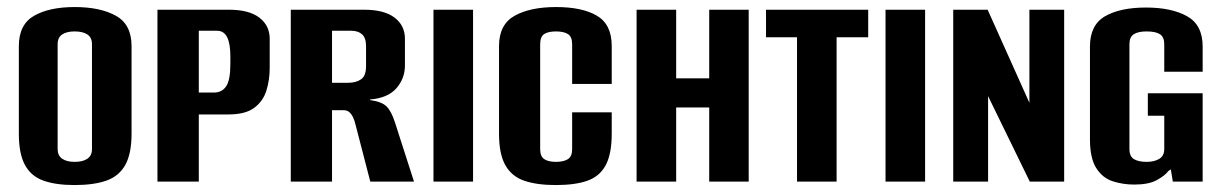

<svg xmlns="http://www.w3.org/2000/svg" viewBox="-20 -523 3516 553"><path d="M194.6 10Q140.7 10 105 -2.8Q69.4 -15.5 51.9 -47.8Q34.3 -80.2 34.3 -137.5V-390.3Q34.3 -452.5 78.2 -477.6Q122 -502.7 195.2 -502.7Q268.7 -502.7 313.8 -477.6Q358.9 -452.5 358.9 -390.3V-138.1Q358.9 -80.5 341 -48.2Q323.1 -15.9 286.8 -2.9Q250.5 10 194.6 10ZM194.9 -56.8Q218.8 -56.8 231.8 -65.9Q244.9 -75 244.9 -93.5V-395.8Q244.9 -414.9 231.7 -423.7Q218.5 -432.5 194.9 -432.5Q172 -432.5 159 -423.7Q146 -414.9 146 -395.8V-93.5Q146 -75 159 -65.9Q172 -56.8 194.9 -56.8Z M433.5 0V-495H639.5Q697.2 -495 727 -472.2Q756.8 -449.5 756.8 -411.3V-326.8Q756.8 -292.9 747.3 -262.2Q737.8 -231.5 712.3 -212.5Q686.8 -193.4 638.3 -193.4H552.6V0ZM552.6 -256.4H596.4Q619.1 -256.4 631.3 -274.3Q643.5 -292.2 643.5 -339V-360.3Q643.5 -397.3 634.2 -415.8Q624.9 -434.4 605.1 -434.4H552.6Z M817.5 0V-495H1029Q1086.7 -495 1116.5 -472.2Q1146.3 -449.5 1146.3 -411.3V-334.7Q1146.3 -296.9 1121.7 -268.8Q1097 -240.6 1045.7 -236.5V-234.8Q1079 -230.3 1093 -216.8Q1107 -203.2 1117.5 -170.7L1172.4 0H1046.5L1004.2 -163.2Q1001.2 -176.2 996.7 -185.5Q992.1 -194.9 985.8 -200.2Q979.5 -205.6 969.9 -205.6H936.3V0ZM936.3 -284.6H983.1Q1005.3 -284.6 1019.8 -294.5Q1034.3 -304.3 1034.3 -332.5V-390.2Q1034.3 -413.6 1023 -424Q1011.6 -434.4 991.9 -434.4H936.3Z M1228.5 0V-495H1342.5V0Z M1581 10Q1526.4 10 1490.1 -2.4Q1453.8 -14.8 1435.5 -47.2Q1417.3 -79.5 1417.3 -137.5V-390.3Q1417.3 -452.5 1462.2 -477.6Q1507.1 -502.7 1581.6 -502.7Q1657.2 -502.7 1699.5 -477.6Q1741.9 -452.5 1741.9 -390.3V-281.2H1627.9V-395.4Q1627.9 -417.3 1615.7 -424.9Q1603.6 -432.5 1581.3 -432.5Q1559 -432.5 1547.4 -424.9Q1535.8 -417.3 1535.8 -395.4V-93.5Q1535.8 -72.3 1547.8 -64.5Q1559.7 -56.8 1581.3 -56.8Q1603.2 -56.8 1615.5 -64.5Q1627.9 -72.3 1627.9 -93.5V-199.5H1741.9V-138.1Q1741.9 -79.9 1724.7 -47.5Q1707.5 -15.2 1672.2 -2.6Q1636.9 10 1581 10Z M1813.5 0V-495H1927.5V-297.3H2022.7V-495H2136.4V0H2022.7V-213.5H1927.5V0Z M2275.6 0V-415.6H2186.3V-495H2480.6V-415.6H2389.6V0Z M2530.5 0V-495H2644.5V0Z M2725.5 0V-495H2824.6L2944.9 -226.9V-495H3045V0H2946L2825.9 -246.1V0Z M3246.9 8.6Q3214.1 8.6 3184.6 -1Q3155.1 -10.7 3137.2 -39.2Q3119.3 -67.6 3119.3 -122.1V-388.9Q3119.3 -451.1 3162.8 -476.2Q3206.4 -501.3 3280.5 -501.3Q3354.4 -501.3 3399.1 -476.2Q3443.9 -451.2 3443.9 -388.9V-316.3H3333.3V-395.8Q3333.3 -416.3 3320.9 -424.4Q3308.6 -432.5 3282.6 -432.5Q3258 -432.5 3245.5 -424.4Q3233 -416.3 3233 -395.8V-93.5Q3233 -72.3 3246.3 -64.5Q3259.7 -56.8 3282.6 -56.8Q3304.4 -56.8 3318.8 -65.4Q3333.3 -74 3333.3 -93.5V-189.6H3286V-254.3H3443.9V0H3358L3352.2 -35.3Q3350.3 -34.1 3348.6 -32.7Q3346.8 -31.4 3345.2 -30.5Q3335.4 -17.2 3311.9 -4.3Q3288.5 8.6 3246.9 8.6Z"/></svg>

Font: Alumni Sans SC Thin
Style: Regular
Weight: 100
Designer: Robert E. Leuschke
Foundry: Robert E. Leuschke
Version: Version 1.018